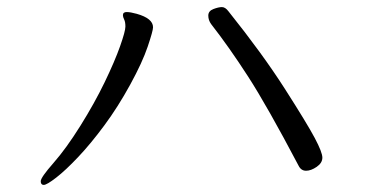

<svg xmlns="http://www.w3.org/2000/svg" viewBox="-20 -583 1040 542"><path d="M327 -540Q327 -549 337.5 -549Q348 -549 366 -544Q412 -531 412 -506Q412 -496 397 -451.5Q382 -407 347.5 -344Q313 -281 274.5 -229Q236 -177 200.5 -139.5Q165 -102 138.5 -81.5Q112 -61 103.5 -61Q95 -61 95 -71.5Q95 -82 131 -123Q167 -164 207 -228Q247 -292 275.5 -351Q304 -410 319 -452.5Q334 -495 334 -508Q334 -521 330.5 -528Q327 -535 327 -540ZM823 -115Q734 -284 680 -367.5Q626 -451 576 -515Q568 -526 568 -539Q568 -552 582.5 -557.5Q597 -563 606.5 -563Q616 -563 625 -551Q721 -431 784 -332.5Q847 -234 868.5 -193.5Q890 -153 890 -138Q890 -123 874 -112Q858 -101 844 -101Q830 -101 823 -115Z"/></svg>

Font: LXGW Bright GB
Style: Regular
Weight: 400
Designer: Christian Thalmann (Catharsis Fonts)
Foundry: LXGW / Christian Thalmann (Catharsis Fonts) / Fontworks Inc.
Version: Version 5.510